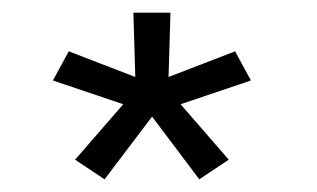

<svg xmlns="http://www.w3.org/2000/svg" viewBox="-20 -763 501 303"><path d="M265 -598.5 341 -511 294.5 -480 220 -579 145 -480 98.5 -511 174.5 -598.5 63.5 -636 88.5 -682 193.5 -641.5 190.5 -743H249L246 -641.5L351 -682L376 -636Z"/></svg>

Font: Epilogue Medium
Style: Regular
Weight: 500
Designer: Tyler Finck
Foundry: Etcetera Type Co
Version: Version 2.111; ttfautohint (v1.8.3)